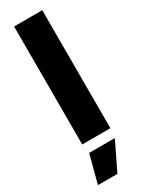

<svg xmlns="http://www.w3.org/2000/svg" viewBox="-248 -761 779 1025"><g transform="rotate(-30 142.0 -248.5)"><path d="M228.7 -727.3V0H55V-727.3ZM19.2 230.1 64.6 57.5H222.7L139.2 230.1Z"/></g></svg>

Font: Inter P Extra Bold
Style: Regular
Weight: 800
Designer: Rasmus Andersson
Foundry: rsms
Version: Version 3.018;git-588b23468